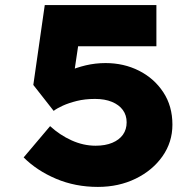

<svg xmlns="http://www.w3.org/2000/svg" viewBox="-20 -728 771 755"><path d="M365 7Q276 7 200.5 -25Q125 -57 73 -109L177 -232Q215 -197 261.5 -176Q308 -155 356 -155Q394 -155 421.5 -166.5Q449 -178 463.5 -198.5Q478 -219 478 -247Q478 -275 463 -295.5Q448 -316 420 -327.5Q392 -339 354 -339Q314 -339 282 -331Q250 -323 227 -312.5Q204 -302 191 -292L111 -394L156 -708H595V-546H242L298 -619L265 -397L188 -414Q213 -432 246 -447Q279 -462 317 -471Q355 -480 395 -480Q467 -480 526.5 -450Q586 -420 622 -365.5Q658 -311 658 -238Q658 -169 619 -113.5Q580 -58 513.5 -25.5Q447 7 365 7Z"/></svg>

Font: Lexend Mega ExtraBold
Style: Regular
Weight: 800
Designer: Bonnie Shaver-Troup, Thomas Jockin
Foundry: Lexend
Version: Version 1.007